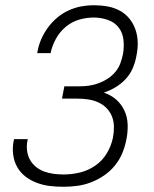

<svg xmlns="http://www.w3.org/2000/svg" viewBox="-20 -702 590 734"><path d="M223 12Q196 12 170.5 9Q145 6 121 -3Q97 -12 77.5 -27Q58 -42 46 -63Q34 -84 30.5 -110Q27 -136 32 -162L34 -170H86L85 -164Q81 -145 83.5 -126Q86 -107 94.5 -91.5Q103 -76 117 -64.5Q131 -53 148.5 -46.5Q166 -40 185 -37.5Q204 -35 223 -35Q254 -35 285.5 -42.5Q317 -50 344.5 -69Q372 -88 389 -117Q406 -146 412 -177Q416 -198 415.5 -219Q415 -240 407.5 -258Q400 -276 386.5 -289.5Q373 -303 355 -311Q337 -319 316.5 -322Q296 -325 275 -325H217L226 -372H284Q302 -372 320 -374.5Q338 -377 356 -383.5Q374 -390 390.5 -400.5Q407 -411 420 -426Q433 -441 439.5 -458.5Q446 -476 450 -494Q455 -522 452 -549.5Q449 -577 433.5 -597Q418 -617 392 -626Q366 -635 338 -635Q311 -635 283 -627Q255 -619 232 -600Q209 -581 194.5 -555Q180 -529 174 -502V-499H122L123 -503Q127 -527 137 -550.5Q147 -574 162.5 -595.5Q178 -617 198 -634Q218 -651 242 -662Q266 -673 290 -677.5Q314 -682 338 -682Q365 -682 390.5 -677.5Q416 -673 437.5 -661.5Q459 -650 474.5 -631Q490 -612 498 -588.5Q506 -565 506.5 -539Q507 -513 501 -486Q497 -464 487.5 -441.5Q478 -419 461 -400.5Q444 -382 422.5 -369Q401 -356 377 -348Q404 -339 424 -321.5Q444 -304 455.5 -279.5Q467 -255 468 -226Q469 -197 463 -168Q458 -142 447.5 -116.5Q437 -91 419 -69Q401 -47 377.5 -31Q354 -15 328 -5Q302 5 275.5 8.5Q249 12 223 12Z"/></svg>

Font: Lode Dark
Style: Italic
Weight: 400
Italic angle: -11°
Monospace: yes
Designer: Belleve Invis
Foundry: Belleve Invis
Version: Version 29.2.0; ttfautohint (v1.8.3)